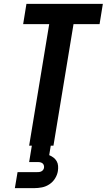

<svg xmlns="http://www.w3.org/2000/svg" viewBox="-20 -755 553 995"><path d="M131 0 235 -630H100L117 -735H513L496 -630H361L257 0ZM57 220 71 137H171Q177 137 182.5 136.5Q188 136 193.5 133.5Q199 131 203 126Q207 121 208 115Q209 109 207.5 103Q206 97 202 93Q198 89 192 87Q186 85 180 85H131L145 0H243L235 49Q247 54 257 61.5Q267 69 273.5 80Q280 91 281 104.5Q282 118 280 131Q277 151 265.5 169.5Q254 188 236 200Q218 212 197.5 216Q177 220 157 220Z"/></svg>

Font: Iosevka Extrabold Oblique
Style: Regular
Weight: 800
Italic angle: -9°
Monospace: yes
Designer: Belleve Invis
Foundry: Belleve Invis
Version: Version 32.5.0; ttfautohint (v1.8.4)